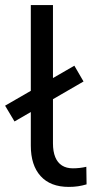

<svg xmlns="http://www.w3.org/2000/svg" viewBox="-35 -725 371 754"><path d="M235 9Q163 9 124.5 -33.5Q86 -76 86 -153V-705H173V-162Q173 -130 182 -108Q191 -86 208.5 -75Q226 -64 251 -64Q265 -64 278 -65.5Q291 -67 304 -70L305 -1Q288 4 271.5 6.5Q255 9 235 9ZM22 -248 -15 -310 257 -467 293 -405Z"/></svg>

Font: Nunito Sans 9pt
Style: Regular
Weight: 400
Version: Version 3.101;gftools[0.9.27]